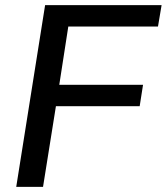

<svg xmlns="http://www.w3.org/2000/svg" viewBox="-20 -725 647 745"><path d="M43 0 155 -705H607L593 -622H245L210 -396H535L522 -313H197L147 0Z"/></svg>

Font: Winston Medium
Style: Italic
Weight: 500
Italic angle: -9°
Designer: Original fonts by Vernon Adams / Changes by Cristiano Sobral
Foundry: Original fonts by Vernon Adams / Changes by Cristiano Sobral
Version: Version 2.503;July 17, 2020;FontCreator 13.0.0.2655 64-bit